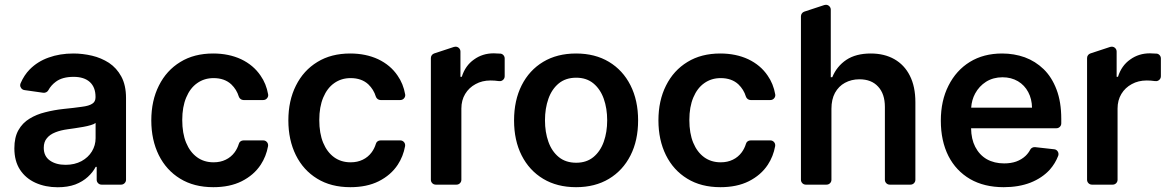

<svg xmlns="http://www.w3.org/2000/svg" viewBox="-20 -778 4931 809"><path d="M129.6 -7.8Q88.1 -26.6 64.3 -62.9Q40.5 -99.4 40.5 -153.1Q40.5 -199.2 57.5 -229.4Q74.6 -259.9 104 -277.7Q133.9 -296.2 170.5 -305Q207.7 -314.6 247.5 -318.9Q291.2 -323.2 325.3 -328.1Q354.8 -331.7 368.6 -340.9Q382.5 -349.4 382.5 -367.9V-370Q382.5 -410.2 358.7 -432.2Q334.5 -454.2 290.1 -454.2Q242.5 -454.2 215.2 -433.6Q195 -418.7 183.9 -398.1Q180.8 -392.4 174.9 -389.4Q169 -386.4 162.6 -387.1L83.1 -398.4Q75.3 -399.5 70.1 -405.5Q65 -411.6 65 -419Q65 -422.6 66.8 -427.2Q81.7 -461.6 105.1 -485.4Q138.5 -519.2 185 -535.5Q231.9 -552.6 289.4 -552.6Q327.8 -552.6 367.9 -543.3Q405.9 -534.4 439.3 -513.1Q471.6 -491.5 491.1 -455.6Q511 -419 511 -365.1V-20.6Q511 -12.1 504.8 -6Q498.6 0 490.1 0H408Q399.5 0 393.5 -6Q387.4 -12.1 387.4 -20.6V-74.9H383.2Q371.8 -52.6 350.1 -32.7Q328.5 -12.8 297.2 -0.7Q265.3 11 223 11Q171.5 11 129.6 -7.8ZM190.3 -101.6Q215.9 -83.5 256.4 -83.5Q294.4 -83.5 323.5 -99.1Q351.9 -114.7 367.2 -139.9Q382.8 -165.8 382.8 -195.7V-259.9Q376.1 -254.6 362.2 -250.7Q348 -246.4 330.3 -243.3L295.1 -237.6L264.9 -233.3Q235.8 -229.4 213.4 -220.5Q190 -211.3 177.6 -195.7Q164.4 -180.4 164.4 -155.2Q164.4 -119.7 190.3 -101.6Z M739 -25.2Q680.8 -60.7 649.1 -124.3Q617.5 -188.2 617.5 -270.6Q617.5 -354 649.5 -417.3Q681.5 -481.5 740.1 -517Q797.9 -552.6 878.2 -552.6Q943.9 -552.6 996.1 -528.4Q1047.9 -503.6 1077.8 -459.5Q1101.9 -425.1 1109.7 -380.7Q1110.1 -379.6 1110.1 -377.1Q1110.1 -369 1104 -362.7Q1098 -356.5 1089.1 -356.5H1006Q999.3 -356.5 993.8 -360.6Q988.3 -364.7 986.2 -371.1Q977.3 -400.6 954.5 -422.6Q926.1 -448.9 880 -448.9Q840.6 -448.9 810.7 -427.6Q781.2 -407 764.6 -367.2Q747.9 -327.4 747.9 -272.7Q747.9 -216.3 764.2 -176.8Q780.5 -137.1 810.4 -115.4Q839.8 -94.1 880 -94.1Q908.7 -94.1 931.1 -105.1Q953.5 -115.8 968.8 -136.4Q980.5 -152.7 986.2 -171.5Q987.9 -178.3 993.4 -182.4Q998.9 -186.4 1006 -186.4H1089.1Q1097.7 -186.4 1103.7 -180.4Q1109.7 -174.4 1109.7 -165.8Q1109.7 -163.4 1109.4 -161.9Q1101.6 -119 1078.5 -83.8Q1049.7 -40.1 998.2 -14.2Q948.2 10.7 878.9 10.7Q797.2 10.7 739 -25.2Z M1316.4 -25.2Q1258.2 -60.7 1226.6 -124.3Q1195 -188.2 1195 -270.6Q1195 -354 1226.9 -417.3Q1258.9 -481.5 1317.5 -517Q1375.4 -552.6 1455.6 -552.6Q1521.3 -552.6 1573.5 -528.4Q1625.4 -503.6 1655.2 -459.5Q1679.3 -425.1 1687.1 -380.7Q1687.5 -379.6 1687.5 -377.1Q1687.5 -369 1681.5 -362.7Q1675.4 -356.5 1666.5 -356.5H1583.5Q1576.7 -356.5 1571.2 -360.6Q1565.7 -364.7 1563.6 -371.1Q1554.7 -400.6 1532 -422.6Q1503.6 -448.9 1457.4 -448.9Q1418 -448.9 1388.1 -427.6Q1358.7 -407 1342 -367.2Q1325.3 -327.4 1325.3 -272.7Q1325.3 -216.3 1341.6 -176.8Q1358 -137.1 1387.8 -115.4Q1417.3 -94.1 1457.4 -94.1Q1486.2 -94.1 1508.5 -105.1Q1530.9 -115.8 1546.2 -136.4Q1557.9 -152.7 1563.6 -171.5Q1565.3 -178.3 1570.8 -182.4Q1576.3 -186.4 1583.5 -186.4H1666.5Q1675.1 -186.4 1681.1 -180.4Q1687.1 -174.4 1687.1 -165.8Q1687.1 -163.4 1686.8 -161.9Q1679 -119 1655.9 -83.8Q1627.1 -40.1 1575.6 -14.2Q1525.6 10.7 1456.3 10.7Q1374.6 10.7 1316.4 -25.2Z M1795.5 -20.6V-533.4Q1795.5 -540.1 1799.4 -545.5Q1803.3 -550.8 1809.7 -552.9L1892.8 -580.3Q1896 -581.3 1899.5 -581.3Q1908 -581.3 1914.1 -575.3Q1920.1 -569.2 1920.1 -560.7V-454.5H1925.8Q1940.7 -501.8 1977.3 -527.3Q2013.1 -553.3 2060.4 -553.3Q2071.4 -553.3 2084.5 -552.2H2087.4Q2095.5 -551.8 2101 -545.8Q2106.5 -539.8 2106.5 -531.6V-457Q2106.5 -447.4 2099.4 -441.2Q2092.3 -435 2082.7 -436.4H2081Q2064.6 -438.9 2046.9 -438.9Q2011.4 -438.9 1984 -423.7Q1956 -408.7 1940 -382.1Q1924 -355.5 1924 -320.7V-20.6Q1924 -12.1 1918 -6Q1911.9 0 1903.4 0H1816.4Q1807.5 0 1801.5 -6Q1795.5 -12.1 1795.5 -20.6Z M2146 -270.6Q2146 -355.1 2178.1 -418.7Q2210.2 -482.2 2268.8 -517.4Q2327.4 -552.6 2407.3 -552.6Q2487.2 -552.6 2545.8 -517.4Q2604.4 -482.2 2636.5 -418.7Q2668.7 -355.1 2668.7 -270.6Q2668.7 -186.1 2636.5 -122.9Q2604.4 -59.7 2545.8 -24.5Q2487.2 10.7 2407.3 10.7Q2327.4 10.7 2268.8 -24.5Q2210.2 -59.7 2178.1 -122.9Q2146 -186.1 2146 -270.6ZM2538.4 -271Q2538.4 -321 2524 -361.7Q2509.6 -402.3 2480.5 -426.5Q2451.3 -450.6 2408 -450.6Q2363.6 -450.6 2334.3 -426.5Q2305 -402.3 2290.7 -361.7Q2276.3 -321 2276.3 -271Q2276.3 -221.2 2290.7 -180.8Q2305 -140.3 2334.3 -116.3Q2363.6 -92.3 2408 -92.3Q2451.3 -92.3 2480.5 -116.3Q2509.6 -140.3 2524 -180.8Q2538.4 -221.2 2538.4 -271Z M2875.7 -25.2Q2817.5 -60.7 2785.9 -124.3Q2754.3 -188.2 2754.3 -270.6Q2754.3 -354 2786.2 -417.3Q2818.2 -481.5 2876.8 -517Q2934.7 -552.6 3014.9 -552.6Q3080.6 -552.6 3132.8 -528.4Q3184.7 -503.6 3214.5 -459.5Q3238.6 -425.1 3246.4 -380.7Q3246.8 -379.6 3246.8 -377.1Q3246.8 -369 3240.8 -362.7Q3234.7 -356.5 3225.9 -356.5H3142.8Q3136 -356.5 3130.5 -360.6Q3125 -364.7 3122.9 -371.1Q3114 -400.6 3091.3 -422.6Q3062.9 -448.9 3016.7 -448.9Q2977.3 -448.9 2947.4 -427.6Q2918 -407 2901.3 -367.2Q2884.6 -327.4 2884.6 -272.7Q2884.6 -216.3 2900.9 -176.8Q2917.3 -137.1 2947.1 -115.4Q2976.6 -94.1 3016.7 -94.1Q3045.5 -94.1 3067.8 -105.1Q3090.2 -115.8 3105.5 -136.4Q3117.2 -152.7 3122.9 -171.5Q3124.6 -178.3 3130.1 -182.4Q3135.7 -186.4 3142.8 -186.4H3225.9Q3234.4 -186.4 3240.4 -180.4Q3246.4 -174.4 3246.4 -165.8Q3246.4 -163.4 3246.1 -161.9Q3238.3 -119 3215.2 -83.8Q3186.4 -40.1 3134.9 -14.2Q3084.9 10.7 3015.6 10.7Q2933.9 10.7 2875.7 -25.2Z M3354.8 -20.6V-709.2Q3354.8 -715.9 3358.7 -721.4Q3362.6 -726.9 3369 -729L3453.1 -756.7Q3456.3 -757.8 3459.9 -757.8Q3468.4 -757.8 3474.4 -751.8Q3480.5 -745.7 3480.5 -737.2V-452.8H3486.9Q3505.7 -498.6 3546.2 -525.9Q3586.6 -552.6 3649.1 -552.6Q3706 -552.6 3748.2 -528.8Q3790.8 -504.6 3813.6 -459.2Q3837 -413.4 3837 -347.3V-20.6Q3837 -12.1 3831 -6Q3824.9 0 3816.1 0H3729Q3720.5 0 3714.5 -6Q3708.5 -12.1 3708.5 -20.6V-327.4Q3708.5 -382.5 3680 -413Q3652 -443.9 3601.2 -443.9Q3567.5 -443.9 3540.1 -429Q3513.8 -414.8 3498.2 -386.7Q3483.3 -359 3483.3 -319.6V-20.6Q3483.3 -12.1 3477.3 -6Q3471.2 0 3462.4 0H3375.4Q3366.8 0 3360.8 -6Q3354.8 -12.1 3354.8 -20.6Z M4067.8 -23.4Q4008.2 -58.2 3976.2 -120.7Q3944.2 -184.3 3944.2 -269.5Q3944.2 -354 3976.6 -417.3Q4008.9 -481.5 4066.4 -517Q4124.3 -552.6 4202.4 -552.6Q4252.8 -552.6 4297.9 -536.6Q4343 -519.9 4377.5 -486.5Q4411.9 -453.1 4431.8 -400.6Q4451.7 -348.4 4451.7 -277V-258.2Q4451.7 -249.6 4445.7 -243.6Q4439.6 -237.6 4431.1 -237.6H4071.7Q4072.4 -191.8 4089.1 -159.4Q4106.9 -125 4137.8 -107.2Q4169.4 -89.5 4210.9 -89.5Q4239.3 -89.5 4261.7 -97.3Q4284.8 -105.8 4301.1 -121.1Q4313.6 -133.2 4320.7 -147Q4323.5 -152.7 4329.4 -155.7Q4335.2 -158.7 4341.6 -158L4421.5 -149.1Q4429.7 -148.4 4434.8 -142.4Q4440 -136.4 4440 -128.6Q4440 -124.3 4438.6 -121.1Q4426.5 -89.5 4403.4 -63.2Q4371.4 -28.1 4322.1 -8.5Q4272.7 10.7 4209.2 10.7Q4127.1 10.7 4067.8 -23.4ZM4328.5 -324.2Q4327.8 -361.2 4312.5 -389.9Q4297.2 -419 4269.2 -435.7Q4240.8 -452.4 4204.2 -452.4Q4165.1 -452.4 4134.9 -433.6Q4105.5 -414.8 4088.8 -383.9Q4074.2 -356.9 4072.1 -324.2Z M4560.4 -20.6V-533.4Q4560.4 -540.1 4564.3 -545.5Q4568.2 -550.8 4574.6 -552.9L4657.7 -580.3Q4660.9 -581.3 4664.4 -581.3Q4672.9 -581.3 4679 -575.3Q4685 -569.2 4685 -560.7V-454.5H4690.7Q4705.6 -501.8 4742.2 -527.3Q4778.1 -553.3 4825.3 -553.3Q4836.3 -553.3 4849.4 -552.2H4852.3Q4860.4 -551.8 4865.9 -545.8Q4871.4 -539.8 4871.4 -531.6V-457Q4871.4 -447.4 4864.3 -441.2Q4857.2 -435 4847.7 -436.4H4845.9Q4829.5 -438.9 4811.8 -438.9Q4776.3 -438.9 4748.9 -423.7Q4720.9 -408.7 4704.9 -382.1Q4688.9 -355.5 4688.9 -320.7V-20.6Q4688.9 -12.1 4682.9 -6Q4676.8 0 4668.3 0H4581.3Q4572.4 0 4566.4 -6Q4560.4 -12.1 4560.4 -20.6Z"/></svg>

Font: DeltaSans SemiBold
Style: Regular
Weight: 600
Designer: Rasmus Andersson
Foundry: rsms
Version: Version 3.012